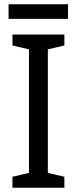

<svg xmlns="http://www.w3.org/2000/svg" viewBox="-20 -875 358 895"><path d="M280 0H38V-51L115 -69V-645L38 -663V-714H280V-663L203 -645V-69L280 -51ZM297 -855V-787H20V-855Z"/></svg>

Font: Noto Sans Devanagari SemiCondensed
Style: Regular
Weight: 400
Width: 4
Designer: Jelle Bosma - Monotype Design Team
Foundry: Monotype Imaging Inc.
Version: Version 2.006